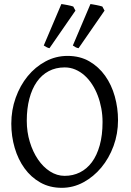

<svg xmlns="http://www.w3.org/2000/svg" viewBox="-20 -903 640 938"><path d="M481 -307.1Q481 -340.8 474.9 -373.8Q468.8 -406.7 457.5 -436.3Q446.3 -465.8 429.9 -491Q413.6 -516.1 393.1 -534.4Q372.6 -552.7 348.1 -563.2Q323.7 -573.7 295.9 -573.7Q252.4 -573.7 218 -555.4Q183.6 -537.1 159.9 -503.2Q136.2 -469.2 123.5 -420.9Q110.8 -372.6 110.8 -313Q110.8 -258.3 125.7 -209.5Q140.6 -160.6 165.8 -123.8Q190.9 -86.9 224.6 -65.4Q258.3 -43.9 295.9 -43.9Q336.4 -43.9 370.4 -60.8Q404.3 -77.6 429 -110.8Q453.6 -144 467.3 -193.4Q481 -242.7 481 -307.1ZM556.6 -315.9Q556.6 -249.5 534.7 -189.7Q512.7 -129.9 474.9 -84.5Q437 -39.1 387.2 -12.2Q337.4 14.6 281.7 14.6Q223.1 14.6 177.2 -11.2Q131.3 -37.1 99.9 -80.6Q68.4 -124 51.8 -180.7Q35.2 -237.3 35.2 -298.8Q35.2 -365.2 56.6 -425.3Q78.1 -485.4 115.2 -530.8Q152.3 -576.2 202.4 -603Q252.4 -629.9 310.1 -629.9Q370.6 -629.9 416.5 -603.3Q462.4 -576.7 493.7 -532.7Q524.9 -488.8 540.8 -432.1Q556.6 -375.5 556.6 -315.9ZM221.7 -667.5Q213.4 -669.4 208.5 -672.1Q203.6 -674.8 193.8 -680.7L279.8 -883.3Q285.6 -882.3 293.7 -881.1Q301.8 -879.9 309.8 -878.2Q317.9 -876.5 325.4 -874.8Q333 -873 337.9 -871.1L348.6 -851.1ZM363.8 -667.5Q354.5 -669.4 349.6 -672.1Q344.7 -674.8 335.9 -680.7L421.9 -883.3Q427.7 -882.3 435.5 -881.1Q443.4 -879.9 451.4 -878.2Q459.5 -876.5 467 -874.8Q474.6 -873 480 -871.1L490.7 -851.1Z"/></svg>

Font: Gentium Unicode
Style: Regular
Weight: 400
Version: Version 1.009